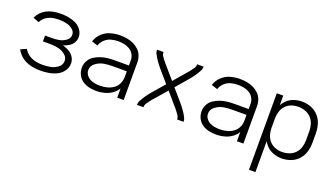

<svg xmlns="http://www.w3.org/2000/svg" viewBox="-66 -1033 3007 1733"><g transform="rotate(20 1437.5 -166.5)"><path d="M287 8Q116 8 51 -110L107 -135Q158 -48 287 -48Q324 -48 361.5 -54.5Q399 -61 432 -85.5Q465 -110 465 -148Q465 -186 432 -210Q399 -234 362 -241Q325 -248 288 -248H220V-304H288Q321 -304 354.5 -310Q388 -316 418.5 -337.5Q449 -359 449 -393Q449 -427 419 -448.5Q389 -470 355.5 -476Q322 -482 288 -482Q167 -482 124 -398L67 -420Q123 -538 288 -538Q325 -538 361.5 -532Q398 -526 432 -510Q466 -494 488.5 -462.5Q511 -431 511 -393Q511 -365 495.5 -339.5Q480 -314 454.5 -299Q429 -284 402 -276L410 -274Q440 -265 467 -249Q494 -233 510.5 -205.5Q527 -178 527 -147Q527 -107 503 -73.5Q479 -40 442 -22.5Q405 -5 365.5 1.5Q326 8 287 8Z M823 8Q789 8 755 0.5Q721 -7 691.5 -27Q662 -47 646.5 -79Q631 -111 631 -145Q631 -179 647 -210Q663 -241 691.5 -260Q720 -279 752 -290Q784 -301 817.5 -305Q851 -309 885 -309H1024V-361Q1024 -389 1009.5 -415Q995 -441 970 -456Q945 -471 916.5 -476.5Q888 -482 859 -482Q825 -482 791 -472.5Q757 -463 731.5 -438.5Q706 -414 695 -381L637 -400Q651 -445 686 -478.5Q721 -512 766.5 -525Q812 -538 859 -538Q892 -538 924 -532.5Q956 -527 985.5 -513.5Q1015 -500 1039 -477.5Q1063 -455 1074.5 -424Q1086 -393 1086 -361V0H1024V-88Q1009 -63 986 -44Q952 -16 909.5 -4Q867 8 823 8ZM840 -48Q873 -48 906 -56Q939 -64 967 -83.5Q995 -103 1009.5 -134Q1024 -165 1024 -198V-253H885Q844 -253 804 -246Q764 -239 728.5 -212.5Q693 -186 693 -146Q693 -121 707.5 -100Q722 -79 744 -67.5Q766 -56 790.5 -52Q815 -48 840 -48Z M1214 0V-5Q1214 -22 1222 -37.5Q1230 -53 1238.5 -67.5Q1247 -82 1257 -96Q1267 -110 1277 -123Q1287 -136 1298 -149L1398 -265L1298 -381Q1287 -394 1277 -407Q1267 -420 1257 -434Q1247 -448 1238.5 -462.5Q1230 -477 1222 -492.5Q1214 -508 1214 -525V-530H1276V-525Q1276 -508 1285.5 -494Q1295 -480 1304.5 -467Q1314 -454 1324 -442L1330 -435L1337 -428L1346 -417L1438 -311L1529 -417L1538 -428L1545 -435L1551 -442Q1561 -454 1570.5 -467Q1580 -480 1589.5 -494Q1599 -508 1599 -525V-530H1661V-525Q1661 -508 1653 -492.5Q1645 -477 1636.5 -462.5Q1628 -448 1618 -434Q1608 -420 1598 -407Q1588 -394 1577 -381L1477 -265L1577 -149Q1588 -136 1598 -123Q1608 -110 1618 -96Q1628 -82 1636.5 -67.5Q1645 -53 1653 -37.5Q1661 -22 1661 -5V0H1599V-5Q1599 -22 1589.5 -36Q1580 -50 1570.5 -63Q1561 -76 1551 -88L1545 -95L1538 -102L1529 -113L1438 -219L1346 -113L1337 -102L1330 -95L1324 -88Q1314 -76 1304.5 -63Q1295 -50 1285.5 -36Q1276 -22 1276 -5V0Z M1973 8Q1939 8 1905 0.5Q1871 -7 1841.5 -27Q1812 -47 1796.5 -79Q1781 -111 1781 -145Q1781 -179 1797 -210Q1813 -241 1841.5 -260Q1870 -279 1902 -290Q1934 -301 1967.5 -305Q2001 -309 2035 -309H2174V-361Q2174 -389 2159.5 -415Q2145 -441 2120 -456Q2095 -471 2066.5 -476.5Q2038 -482 2009 -482Q1975 -482 1941 -472.5Q1907 -463 1881.5 -438.5Q1856 -414 1845 -381L1787 -400Q1801 -445 1836 -478.5Q1871 -512 1916.5 -525Q1962 -538 2009 -538Q2042 -538 2074 -532.5Q2106 -527 2135.5 -513.5Q2165 -500 2189 -477.5Q2213 -455 2224.5 -424Q2236 -393 2236 -361V0H2174V-88Q2159 -63 2136 -44Q2102 -16 2059.5 -4Q2017 8 1973 8ZM1990 -48Q2023 -48 2056 -56Q2089 -64 2117 -83.5Q2145 -103 2159.5 -134Q2174 -165 2174 -198V-253H2035Q1994 -253 1954 -246Q1914 -239 1878.5 -212.5Q1843 -186 1843 -146Q1843 -121 1857.5 -100Q1872 -79 1894 -67.5Q1916 -56 1940.5 -52Q1965 -48 1990 -48Z M2364 205V-530H2426V-438Q2436 -456 2450 -472Q2478 -506 2519.5 -522Q2561 -538 2605 -538Q2649 -538 2691 -522.5Q2733 -507 2763.5 -473.5Q2794 -440 2806.5 -397Q2819 -354 2819 -310V-220Q2819 -176 2806.5 -133Q2794 -90 2763.5 -56.5Q2733 -23 2691 -7.5Q2649 8 2605 8Q2561 8 2519.5 -8Q2478 -24 2450 -58Q2436 -74 2426 -92V205ZM2588 -48Q2622 -48 2655 -59Q2688 -70 2712 -95Q2736 -120 2746.5 -153Q2757 -186 2757 -220V-310Q2757 -344 2746.5 -377Q2736 -410 2712 -435Q2688 -460 2655 -471Q2622 -482 2588 -482Q2555 -482 2523 -470.5Q2491 -459 2468 -433.5Q2445 -408 2435.5 -375.5Q2426 -343 2426 -310V-220Q2426 -187 2435.5 -154.5Q2445 -122 2468 -96.5Q2491 -71 2523 -59.5Q2555 -48 2588 -48Z"/></g></svg>

Font: Jozsika Light
Style: Regular
Weight: 300
Monospace: yes
Designer: Belleve Invis
Foundry: Belleve Invis
Version: 2.1.0